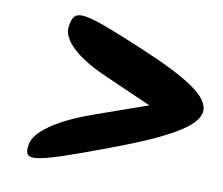

<svg xmlns="http://www.w3.org/2000/svg" viewBox="-63 -797 765 660"><g transform="rotate(10 320.0 -467.0)"><path d="M134 -677C127 -631 183 -577 288 -531L454 -458L267 -392C149 -350 76 -299 69 -254C59 -191 87 -194 344 -290C724 -432 734 -501 398 -643C167 -740 144 -743 134 -677Z"/></g></svg>

Font: Hussar Skorodowane
Style: Ky
Weight: 700
Foundry: Cannot Into Space Fonts
Version: Version 0.892